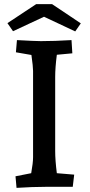

<svg xmlns="http://www.w3.org/2000/svg" viewBox="-20 -904 434 929"><path d="M55 -51 131 -66Q140 -116 140 -144V-561Q140 -582 132 -638L57 -651L62 -710Q152 -705 178 -705Q244 -705 326 -710L330 -646L255 -639Q247 -577 247 -531V-174Q247 -128 255 -66L339 -59L332 0H199Q138 0 60 5ZM193 -823 43 -753 16 -792 155 -884H232L371 -791L344 -752Z"/></svg>

Font: Andada Pro SemiBold
Style: Regular
Weight: 600
Designer: Carolina Giovagnoli
Foundry: Huerta Tipografica
Version: Version 3.005